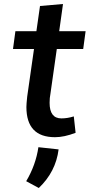

<svg xmlns="http://www.w3.org/2000/svg" viewBox="-20 -676 448 960"><path d="M255 10Q301 10 358 -12L349 -94Q317 -84 287 -84Q228 -84 228 -162Q228 -187 232 -206L264 -431H396L408 -520H276L295 -656L180 -646L162 -520H57L45 -431H150L116 -193Q112 -155 112 -141Q112 10 255 10ZM174 264Q259 183 273 71L172 60Q159 149 111 230Z"/></svg>

Font: Brisa Sans Medium
Style: Italic
Weight: 600
Italic angle: -8°
Designer: Dalton Maag Ltd
Foundry: Dalton Maag Ltd
Version: Version 1.101;July 10, 2019;FontCreator 11.5.0.2425 64-bit